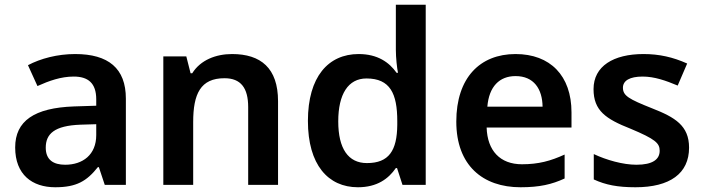

<svg xmlns="http://www.w3.org/2000/svg" viewBox="-20 -780 2967 810"><path d="M297 -552C222 -552 151 -533 98 -505L138 -417C187 -439 237 -457 291 -457C351 -457 386 -430 386 -361V-334L292 -331C125 -325 44 -270 44 -158C44 -43 116 10 213 10C303 10 346 -16 393 -75H397L422 0H511V-364C511 -492 437 -552 297 -552ZM320 -254 386 -256V-210C386 -127 329 -85 255 -85C206 -85 173 -105 173 -157C173 -215 209 -250 320 -254Z M959 -552C891 -552 826 -527 791 -471H784L766 -542H669V0H795V-265C795 -384 826 -450 927 -450C996 -450 1027 -409 1027 -328V0H1153V-353C1153 -493 1080 -552 959 -552Z M1490 10C1571 10 1619 -26 1650 -71H1655L1678 0H1776V-760H1650V-570C1650 -536 1655 -492 1659 -473H1653C1622 -517 1573 -552 1493 -552C1365 -552 1279 -456 1279 -270C1279 -85 1364 10 1490 10ZM1528 -92C1449 -92 1407 -153 1407 -268C1407 -383 1449 -449 1526 -449C1626 -449 1656 -385 1656 -269V-253C1655 -145 1621 -92 1528 -92Z M2155 -552C2005 -552 1905 -452 1905 -267C1905 -82 2017 10 2176 10C2256 10 2308 -2 2362 -27V-128C2303 -101 2252 -87 2182 -87C2090 -87 2036 -144 2033 -242H2391V-306C2391 -461 2301 -552 2155 -552ZM2155 -459C2232 -459 2268 -405 2269 -330H2036C2043 -415 2087 -459 2155 -459Z M2887 -157C2887 -250 2828 -285 2731 -323C2633 -362 2608 -376 2608 -410C2608 -440 2637 -457 2691 -457C2741 -457 2789 -440 2839 -419L2879 -512C2819 -539 2761 -552 2695 -552C2568 -552 2484 -501 2484 -404C2484 -313 2536 -278 2640 -237C2745 -193 2763 -176 2763 -144C2763 -108 2734 -85 2665 -85C2608 -85 2538 -105 2485 -130V-23C2535 0 2585 10 2661 10C2806 10 2887 -48 2887 -157Z"/></svg>

Font: Noto Sans Myanmar SemiBold
Style: Regular
Weight: 600
Designer: Monotype Design Team
Foundry: Monotype Imaging Inc.
Version: Version 2.107